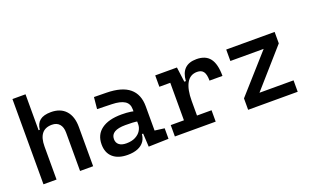

<svg xmlns="http://www.w3.org/2000/svg" viewBox="-82 -1136 2508 1550"><g transform="rotate(-20 1172.0 -361.0)"><path d="M394 0V-329.6Q394 -377 371.3 -402.8Q348.6 -428.7 307.1 -428.7Q191.9 -428.7 191.9 -283.7L161.6 -423.8H202.1Q207.5 -476.1 239.7 -501.7Q272 -527.3 334.5 -527.3Q416.5 -527.3 461.4 -477.5Q506.3 -427.7 506.3 -336.9V0ZM79.6 0V-732.4H191.9V0Z M981.9 4.9 973.6 -148.4 963.9 -198.7V-322.8Q963.9 -371.6 927.7 -394.3Q891.6 -417 820.3 -418.9L693.8 -422.4L703.6 -522.5L810.5 -521Q942.4 -519 1006.6 -465.6Q1070.8 -412.1 1070.8 -309.6V-101.1L1153.8 -90.3V0ZM801.8 9.8Q720.2 9.8 675.3 -29.8Q630.4 -69.3 630.4 -141.6Q630.4 -225.1 691.2 -269.8Q752 -314.5 863.8 -314.5Q908.7 -314.5 943.6 -309.1Q978.5 -303.7 1007.8 -293.5L986.3 -213.4Q954.1 -220.7 924.6 -221.9Q895 -223.1 864.3 -223.1Q738.8 -223.1 738.8 -147.9Q738.8 -116.2 760.7 -98.9Q782.7 -81.5 822.8 -81.5Q869.6 -81.5 901.1 -98.1Q932.6 -114.7 948.2 -140.4Q963.9 -166 963.9 -192.9V-242.2L990.2 -109.4H949.2L965.8 -125Q965.8 -80.1 945.6 -50Q925.3 -20 888.7 -5.1Q852.1 9.8 801.8 9.8Z M1434.1 -222.7 1403.8 -389.6H1444.8Q1453.6 -527.3 1584.5 -527.3Q1662.6 -527.3 1699.7 -479Q1736.8 -430.7 1736.8 -328.1H1625.5Q1625.5 -381.3 1608.6 -405Q1591.8 -428.7 1554.2 -428.7Q1493.7 -428.7 1463.9 -375Q1434.1 -321.3 1434.1 -222.7ZM1208.5 0V-97.7H1559.1V0ZM1321.8 0V-517.6H1414.6L1434.1 -369.1V0ZM1228 -419.9V-517.6H1407.7L1417.5 -419.9Z M1918.5 -38.6 1837.9 -98.1 2175.3 -477.1 2253.9 -419.4ZM1837.9 0V-98.1H2263.7V0ZM1837.9 -419.4V-517.6H2253.9V-419.4Z"/></g></svg>

Font: Cascadia Code Medium
Style: Regular
Weight: 500
Monospace: yes
Designer: Aaron Bell
Foundry: Saja Typeworks
Version: Version 2407.024